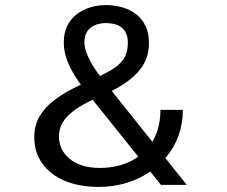

<svg xmlns="http://www.w3.org/2000/svg" viewBox="-20 -726 890 754"><path d="M368.5 8Q291 8 234.2 -16Q177.5 -40 146 -84Q114.5 -128 114.5 -187.5Q114.5 -233 134.5 -267.5Q154.5 -302 188 -328.5Q221.5 -355 263 -376.5Q304.5 -398 348 -416.5Q403 -440.5 431.8 -461Q460.5 -481.5 471.2 -504.2Q482 -527 482 -557.5Q482 -581 474.8 -596Q467.5 -611 455.2 -619.8Q443 -628.5 427.5 -632Q412 -635.5 395.5 -635.5Q379.5 -635.5 364.2 -631.2Q349 -627 337 -618Q325 -609 318.2 -594.5Q311.5 -580 311.5 -559.5Q311.5 -539.5 320 -517.5Q328.5 -495.5 341 -474.2Q353.5 -453 366.2 -436Q379 -419 387 -408.5L713.5 0H612L327 -355Q311.5 -374.5 294.8 -397.5Q278 -420.5 263.2 -446.8Q248.5 -473 239.5 -501.2Q230.5 -529.5 230.5 -559.5Q230.5 -596.5 244 -624Q257.5 -651.5 281 -669.8Q304.5 -688 334.2 -697Q364 -706 396 -706Q429 -706 459.2 -697.5Q489.5 -689 513.5 -671Q537.5 -653 551.2 -624.5Q565 -596 565 -556Q565 -511 544.5 -474.8Q524 -438.5 484.2 -408.8Q444.5 -379 387.5 -354.5Q352 -339 320.2 -322.5Q288.5 -306 264 -286.8Q239.5 -267.5 225.5 -243.8Q211.5 -220 211.5 -190Q211.5 -165 221.5 -143Q231.5 -121 251.5 -103.8Q271.5 -86.5 301.8 -76.5Q332 -66.5 372 -66.5Q412 -66.5 447.8 -76Q483.5 -85.5 513.2 -104Q543 -122.5 564.8 -149.8Q586.5 -177 598.2 -213.2Q610 -249.5 610 -294.5H698Q698 -240 681 -193.2Q664 -146.5 633.2 -109.5Q602.5 -72.5 561.2 -46.2Q520 -20 470.8 -6Q421.5 8 368.5 8Z"/></svg>

Font: Trispace Thin
Style: Regular
Weight: 400
Version: Version 1.210